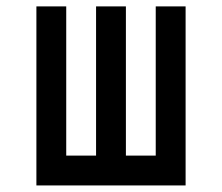

<svg xmlns="http://www.w3.org/2000/svg" viewBox="-20 -565 676 585"><path d="M90.9 -545.5V0H545.5V-545.5H454.5V-90.9H363.6V-545.5H272.7V-90.9H181.8V-545.5Z"/></svg>

Font: Departure Mono
Style: Regular
Weight: 400
Monospace: yes
Designer: Helena Zhang
Version: Version 1.500;Glyphs 3.3.1 (3343)